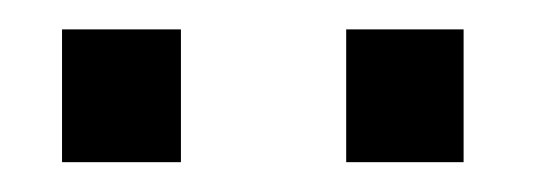

<svg xmlns="http://www.w3.org/2000/svg" viewBox="-20 -705 373 130"><path d="M293.9 -685.1V-595.2H214.4V-685.1ZM102.5 -685.1V-595.2H22V-685.1Z"/></svg>

Font: Arimo Nerd Font
Style: Regular
Weight: 400
Designer: Steve Matteson
Foundry: Monotype Imaging Inc.
Version: Version 1.33;Nerd Fonts 3.2.1